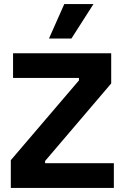

<svg xmlns="http://www.w3.org/2000/svg" viewBox="-20 -921 611 941"><path d="M33 0V-136L367 -527V-539H44V-660H525V-512L201 -132V-121H538V0ZM330 -732H220L295 -901H438Z"/></svg>

Font: Bricolage Grotesque 96pt ExtraBold
Style: Bold
Weight: 700
Version: Version 1.001;gftools[0.9.33.dev8+g029e19f]